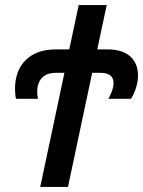

<svg xmlns="http://www.w3.org/2000/svg" viewBox="-20 -734 562 754"><path d="M233 -448H200Q163 -448 144.5 -428Q126 -408 126 -373Q126 -364 129 -346H43Q39 -362 39 -385Q39 -457 81.5 -498.5Q124 -540 199 -540H252L289 -714H399L362 -540H402Q461 -540 491.5 -512.5Q522 -485 522 -437Q522 -413 513.5 -387Q505 -361 494 -346H406Q426 -384 426 -407Q426 -448 375 -448H342L247 0H138Z"/></svg>

Font: Noto Sans UI NarrowMedium
Style: Italic
Weight: 500
Width: 4
Italic angle: -12°
Designer: Monotype Design Team
Foundry: Monotype Imaging Inc.
Version: Version 1.001